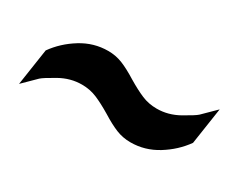

<svg xmlns="http://www.w3.org/2000/svg" viewBox="-41 -527 562 454"><g transform="rotate(30 239.5 -299.5)"><path d="M36 -307Q58 -338 92 -359Q126 -380 165 -380Q186 -380 204.5 -372.5Q223 -365 247 -350Q272 -335 291 -327Q310 -319 332 -319Q363 -319 391.5 -335Q420 -351 427 -357.5Q434 -364 462 -392L447 -292Q425 -261 391 -240Q357 -219 318 -219Q297 -219 278.5 -226.5Q260 -234 236 -249Q211 -264 192 -272Q173 -280 151 -280Q120 -280 91.5 -264Q63 -248 56 -241.5Q49 -235 21 -207Z"/></g></svg>

Font: Archivo Narrow Medium
Style: Italic
Weight: 500
Italic angle: -8°
Designer: Hector Gatti
Foundry: Omnibus-Type
Version: Version 2.001